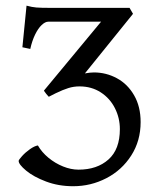

<svg xmlns="http://www.w3.org/2000/svg" viewBox="-20 -643 561 678"><path d="M45.9 -74.7Q45.9 -78.6 57.9 -91.8Q69.8 -105 85.7 -116.2Q101.6 -127.4 113.8 -129.4Q127.4 -105.5 151.1 -85.9Q174.8 -66.4 202.6 -55.2Q230.5 -43.9 257.3 -43.9Q322.8 -43.9 363 -79.8Q403.3 -115.7 403.3 -187Q403.3 -226.6 385.7 -261.2Q368.2 -295.9 335.7 -316.9Q303.2 -337.9 260.7 -337.9Q240.2 -337.9 221.4 -332Q202.6 -326.2 176.3 -313.5L152.3 -301.3L151.4 -302.2Q148.4 -305.2 143.6 -311Q138.7 -316.9 135.7 -321.8L135.3 -322.8V-323.2Q135.3 -323.2 135.5 -323.2Q135.7 -323.2 135.7 -323.7L336.9 -566.4H150.4Q139.6 -566.4 127.2 -554.7Q114.7 -543 104 -521Q93.3 -499 86.9 -470.2L59.1 -476.1L73.7 -623Q93.3 -617.7 108.6 -616.5Q124 -615.2 159.7 -615.2H437.5L449.7 -594.2L279.8 -383.8Q298.8 -387.2 311.5 -387.2Q355 -387.2 392.8 -366.7Q430.7 -346.2 453.6 -306.4Q476.6 -266.6 476.6 -211.9Q476.6 -145.5 443.4 -93.8Q410.2 -42 355.5 -13.7Q300.8 14.6 238.3 14.6Q186.5 14.6 142.6 -2Q98.6 -18.6 72.3 -40.5Q45.9 -62.5 45.9 -74.7Z"/></svg>

Font: David Libre
Style: Regular
Weight: 400
Version: Version 1.000